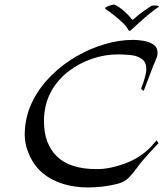

<svg xmlns="http://www.w3.org/2000/svg" viewBox="-20 -824 721 847"><path d="M487 -803Q507 -793 528.5 -774Q550 -755 562 -738Q563 -737 565 -737Q567 -737 568 -738Q589 -758 613.5 -775Q638 -792 646 -797Q649 -799 654.5 -799.5Q660 -800 664 -800Q672 -800 678 -798Q684 -796 679 -793Q661 -781 639 -763Q617 -745 596 -726Q575 -707 560 -693Q551 -684 546 -692Q539 -707 521.5 -723.5Q504 -740 484 -756Q464 -772 447 -783Q440 -788 449 -793Q458 -798 471 -801.5Q484 -805 487 -803ZM367 3Q312 3 260.5 -12Q209 -27 169 -60Q129 -93 107 -146Q85 -197 90 -254Q95 -322 126 -382Q157 -442 206.5 -491Q256 -540 316.5 -575Q377 -610 441.5 -629Q506 -648 566 -648H570Q588 -648 612.5 -644Q637 -640 656 -628Q675 -616 675 -591Q675 -578 669 -564Q662 -549 656 -533.5Q650 -518 644 -502L614 -423L602 -432Q602 -432 607.5 -446.5Q613 -461 618.5 -480Q624 -499 625 -511Q628 -547 607.5 -562.5Q587 -578 557 -581Q527 -584 500 -584Q443 -584 387 -565Q331 -546 284.5 -511Q238 -476 209 -426.5Q180 -377 175 -315Q174 -308 174 -301.5Q174 -295 174 -289Q174 -190 231 -134Q288 -78 407 -78Q463 -78 525.5 -100.5Q588 -123 631 -162Q642 -172 651.5 -183Q661 -194 671 -205L679 -192Q679 -192 668 -180.5Q657 -169 641 -151.5Q625 -134 609.5 -116Q594 -98 586 -86Q568 -61 549 -41Q530 -21 498 -13Q467 -5 433 -1Q399 3 367 3Z"/></svg>

Font: Kings
Style: Regular
Weight: 400
Designer: Robert E. Leuschke
Foundry: Robert E. Leuschke
Version: Version 1.010; ttfautohint (v1.8.3)